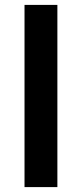

<svg xmlns="http://www.w3.org/2000/svg" viewBox="-20 -763 334 783"><path d="M214 -743V0H80V-743Z"/></svg>

Font: Aneo
Style: Regular
Weight: 400
Designer: Anastasios Pappas
Foundry: Anastasios Pappas
Version: Version 1.000